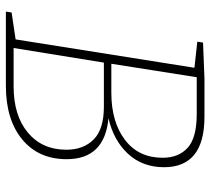

<svg xmlns="http://www.w3.org/2000/svg" viewBox="-52 -682 733 670"><g transform="rotate(90 315.0 -346.5)"><path d="M535 -212Q535 -114 466 -57Q397 0 279 0H20L23 -20L117 -34L216 -658L125 -668L128 -688L253 -693H387Q563 -693 563 -552Q563 -477 516.5 -426.5Q470 -376 392 -358Q535 -345 535 -212ZM378 -666H249L202 -368H303Q405 -368 467.5 -415.5Q530 -463 530 -547Q530 -603 495 -634.5Q460 -666 378 -666ZM281 -27Q383 -27 442.5 -77Q502 -127 502 -211Q502 -271 466 -306.5Q430 -342 352 -342H198L147 -27Z"/></g></svg>

Font: Bitter ExtraLight
Style: Italic
Weight: 200
Italic angle: -9°
Designer: Sol Matas, and Bitter project Authors
Foundry: Sol Matas
Version: Version 2.001